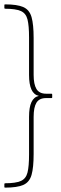

<svg xmlns="http://www.w3.org/2000/svg" viewBox="-20 -717 280 879"><path d="M3 142Q0 142 0 139V126Q0 122 3 122Q52 122 75.5 111.5Q99 101 106 72.5Q113 44 113 -9V-182Q113 -226 124 -249.5Q135 -273 158 -278Q135 -283 124 -307Q113 -331 113 -374V-546Q113 -599 106 -627.5Q99 -656 75.5 -666.5Q52 -677 3 -677Q0 -677 0 -681V-694Q0 -697 3 -697Q59 -697 87 -684.5Q115 -672 124.5 -638.5Q134 -605 134 -543V-374Q134 -331 147 -309.5Q160 -288 191 -288H216Q219 -288 219 -284V-271Q219 -268 216 -268H191Q160 -268 147 -247Q134 -226 134 -182V-12Q134 50 124.5 83.5Q115 117 87 129.5Q59 142 3 142Z"/></svg>

Font: Sofia Sans Semi Condensed Thin
Style: Regular
Weight: 250
Version: Version 4.100